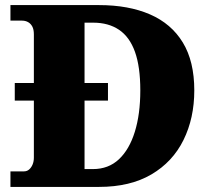

<svg xmlns="http://www.w3.org/2000/svg" viewBox="-20 -734 836 754"><path d="M21 0V-61H74Q86 -61 94.5 -68.5Q103 -76 108 -88Q113 -100 113 -115V-339H38V-408H113V-599Q113 -618 107 -629.5Q101 -641 90.5 -647Q80 -653 66 -653H21V-714H369Q485 -714 569 -677.5Q653 -641 698 -567Q743 -493 743 -379Q743 -270 700.5 -184Q658 -98 574.5 -49Q491 0 369 0ZM345 -70Q406 -70 447 -108.5Q488 -147 509.5 -216.5Q531 -286 531 -379Q531 -472 510 -530.5Q489 -589 447.5 -617Q406 -645 346 -645H312V-408H404V-339H312V-70Z"/></svg>

Font: Noto Serif Gujarati Black
Style: Regular
Weight: 900
Version: Version 2.102